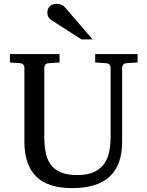

<svg xmlns="http://www.w3.org/2000/svg" viewBox="-20 -948 752 984"><path d="M627 -624Q616.2 -623 611.1 -616.2Q606 -609.4 606 -602.1V-222.2Q606 -160.6 589.4 -115.7Q572.8 -70.8 540.3 -41.5Q507.8 -12.2 459.7 2Q411.6 16.1 349.1 16.1Q225.1 16.1 165 -43.9Q105 -104 105 -222.2V-602.1Q105 -609.4 99.9 -616.2Q94.7 -623 84 -624L30.8 -627.9V-670.9H285.2V-627.9L228 -624Q217.3 -623 212.2 -616.2Q207 -609.4 207 -602.1V-248Q207 -204.1 213.9 -167.7Q220.7 -131.3 239.3 -105.5Q257.8 -79.6 290.8 -65.2Q323.7 -50.8 376 -50.8Q427.7 -50.8 460.9 -65.9Q494.1 -81.1 513.2 -107.7Q532.2 -134.3 539.6 -170.4Q546.9 -206.5 546.9 -248V-602.1Q546.9 -609.4 541.3 -616.2Q535.6 -623 524.9 -624L467.8 -627.9V-670.9H685.1V-627.9ZM397.5 -746.1 245.6 -843.3Q234.9 -850.1 228.8 -859.9Q222.7 -869.6 222.7 -883.3Q222.7 -891.1 225.1 -899.2Q227.5 -907.2 232.9 -913.6Q238.3 -919.9 247.1 -924.1Q255.9 -928.2 268.6 -928.2Q279.3 -928.2 286.6 -926.5Q293.9 -924.8 299.8 -921.4Q305.7 -918 310.5 -912.8Q315.4 -907.7 320.8 -901.4L454.6 -746.1Z"/></svg>

Font: Charis SIL APac
Style: Regular
Weight: 400
Foundry: SIL International
Version: Version 5.000